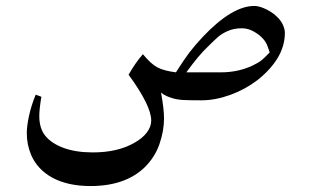

<svg xmlns="http://www.w3.org/2000/svg" viewBox="-20 -341 1037 645"><path d="M912 -145Q888 -106 845 -72Q803 -40 753 -22Q703 -4 657 -4Q618 -4 597 -5Q576 -6 560 -11Q552 -13 540.5 -18Q529 -23 521 -30Q531 25 531 57Q531 99 515.5 143.5Q500 188 465 222Q400 284 284 284Q208 284 156 256Q105 228 84 178Q70 144 70 106Q70 83 77.5 48Q85 13 100 -23L119 -16Q112 26 112 49Q112 90 132 115Q153 141 194 156Q235 171 292 171Q375 171 431 139Q458 124 473 104.5Q488 85 488 64Q488 14 412 -90Q434 -129 460 -159Q487 -126 509 -114.5Q531 -103 571 -98Q599 -142 616.5 -165Q634 -188 662 -218Q760 -321 834 -321Q848 -321 866 -313.5Q884 -306 900 -294Q921 -277 929 -260.5Q937 -244 937 -231Q937 -186 912 -145ZM866 -208Q855 -222 834.5 -234Q814 -246 793 -246Q766 -246 745.5 -237Q725 -228 712.5 -217Q700 -206 677 -183Q648 -156 606 -98H722Q779 -98 827 -120Q848 -130 858.5 -138.5Q869 -147 886 -165Q884 -171 880.5 -181Q877 -191 874 -196.5Q871 -202 866 -208Z"/></svg>

Font: Mirza
Style: Regular
Weight: 400
Designer: Arabic design by Kourosh Beigpour, Latin design by Eduardo Tunni, engineering by Lasse Fister
Version: Version 1.000